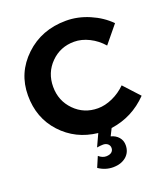

<svg xmlns="http://www.w3.org/2000/svg" viewBox="-165 -821 1024 1169"><g transform="rotate(-20 347.0 -236.5)"><path d="M26.9 -356Q26.9 -502 133.8 -603.5Q240.7 -705.1 399.9 -705.1Q475.6 -705.1 549.8 -673.3Q624 -641.6 675.8 -588.9L584 -477.1Q547.9 -519 499 -543.5Q450.2 -567.9 401.9 -567.9Q312 -567.9 250.5 -505.9Q189 -443.8 189 -353Q189 -262.2 250.5 -199.7Q312 -137.2 401.9 -137.2Q448.2 -137.2 497.1 -159.2Q545.9 -181.2 584 -219.2L676.8 -118.2Q576.7 -15.1 438 3.9L415 49.8Q445.8 57.6 464.4 79.1Q482.9 100.6 482.9 130.9Q482.9 176.8 450.2 204.6Q417 231.9 366.2 231.9Q315.4 231.9 272 202.1L300.8 134.8Q324.2 154.8 348.6 154.8Q373 154.3 384.8 143.6Q396.5 132.8 396 117.2Q396 101.6 383.8 90.8Q371.1 81.1 354.5 81.1Q337.9 81.1 314 85L351.1 4.9Q210 -10.7 118.2 -110.4Q26.4 -210 26.9 -356Z"/></g></svg>

Font: TruenoSBd
Style: Demi
Weight: 600
Designer: Julieta Ulanovsky
Foundry: Julieta Ulanovsky
Version: Version 3.001b